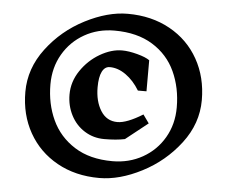

<svg xmlns="http://www.w3.org/2000/svg" viewBox="-56 -870 1129 955"><g transform="rotate(5 509.0 -393.0)"><path d="M948 -410Q948 -293 872.5 -194Q797 -95 685.5 -37.5Q574 20 473 20Q354 20 262.5 -31Q171 -82 120.5 -171.5Q70 -261 70 -375Q70 -492 145 -591.5Q220 -691 332 -748.5Q444 -806 544 -806Q663 -806 755 -755Q847 -704 897.5 -614Q948 -524 948 -410ZM191 -423Q191 -326 228 -246Q265 -166 341.5 -117.5Q418 -69 531 -69Q614 -69 681.5 -107Q749 -145 788 -212Q827 -279 827 -363Q827 -461 790 -541.5Q753 -622 676 -669.5Q599 -717 486 -717Q403 -717 336 -679Q269 -641 230 -574Q191 -507 191 -423ZM670 -585V-430H627Q598 -478 558.5 -506Q519 -534 478 -534Q453 -534 439.5 -507Q426 -480 426 -429Q426 -359 455.5 -312Q485 -265 539 -265Q586 -265 665 -314L695 -272L584 -184Q542 -175 481 -175Q427 -175 383 -202.5Q339 -230 314.5 -277.5Q290 -325 290 -381Q290 -445 327.5 -500.5Q365 -556 421.5 -589Q478 -622 532 -622Q565 -622 608 -610.5Q651 -599 670 -585Z"/></g></svg>

Font: InknutAntiqua
Style: Medium
Weight: 500
Designer: Claus Eggers Srensen
Foundry: Claus Eggers Srensen
Version: Version 1.000; ttfautohint (v1.2) -l 7 -r 28 -G 50 -x 13 -D 